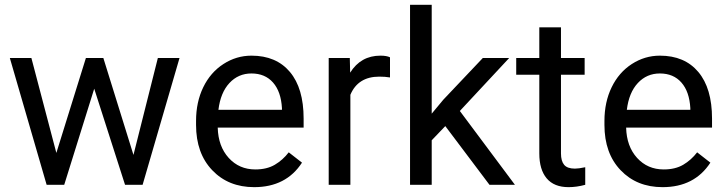

<svg xmlns="http://www.w3.org/2000/svg" viewBox="-20 -770 3023 800"><path d="M536.1 -124.5 637.7 -528.3H728L574.2 0H501L372.6 -400.4L247.6 0H174.3L21 -528.3H110.8L214.8 -132.8L337.9 -528.3H410.6Z M1039.1 9.8Q931.6 9.8 864.3 -60.8Q796.9 -131.3 796.9 -249.5V-266.1Q796.9 -344.7 826.9 -406.5Q856.9 -468.3 910.9 -503.2Q964.8 -538.1 1027.8 -538.1Q1130.9 -538.1 1188 -470.2Q1245.1 -402.3 1245.1 -275.9V-238.3H887.2Q889.2 -160.2 932.9 -112.1Q976.6 -64 1043.9 -64Q1091.8 -64 1125 -83.5Q1158.2 -103 1183.1 -135.3L1238.3 -92.3Q1171.9 9.8 1039.1 9.8ZM1027.8 -463.9Q973.1 -463.9 936 -424.1Q898.9 -384.3 890.1 -312.5H1154.8V-319.3Q1150.9 -388.2 1117.7 -426Q1084.5 -463.9 1027.8 -463.9Z M1605 -447.3Q1584.5 -450.7 1560.5 -450.7Q1471.7 -450.7 1439.9 -375V0H1349.6V-528.3H1437.5L1439 -467.3Q1483.4 -538.1 1564.9 -538.1Q1591.3 -538.1 1605 -531.2Z M1835.4 -244.6 1778.8 -185.5V0H1688.5V-750H1778.8V-296.4L1827.1 -354.5L1991.7 -528.3H2101.6L1896 -307.6L2125.5 0H2019.5Z M2317.4 -656.2V-528.3H2416V-458.5H2317.4V-130.9Q2317.4 -99.1 2330.6 -83.3Q2343.8 -67.4 2375.5 -67.4Q2391.1 -67.4 2418.5 -73.2V0Q2382.8 9.8 2349.1 9.8Q2288.6 9.8 2257.8 -26.9Q2227.1 -63.5 2227.1 -130.9V-458.5H2130.9V-528.3H2227.1V-656.2Z M2740.7 9.8Q2633.3 9.8 2565.9 -60.8Q2498.5 -131.3 2498.5 -249.5V-266.1Q2498.5 -344.7 2528.6 -406.5Q2558.6 -468.3 2612.5 -503.2Q2666.5 -538.1 2729.5 -538.1Q2832.5 -538.1 2889.6 -470.2Q2946.8 -402.3 2946.8 -275.9V-238.3H2588.9Q2590.8 -160.2 2634.5 -112.1Q2678.2 -64 2745.6 -64Q2793.5 -64 2826.7 -83.5Q2859.9 -103 2884.8 -135.3L2939.9 -92.3Q2873.5 9.8 2740.7 9.8ZM2729.5 -463.9Q2674.8 -463.9 2637.7 -424.1Q2600.6 -384.3 2591.8 -312.5H2856.4V-319.3Q2852.5 -388.2 2819.3 -426Q2786.1 -463.9 2729.5 -463.9Z"/></svg>

Font: RobotoSquareBracket
Style: Square-Bracket
Weight: 400
Version: Version 2.137; 2017